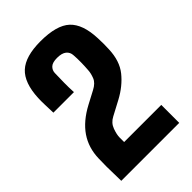

<svg xmlns="http://www.w3.org/2000/svg" viewBox="-238 -904 998 998"><g transform="rotate(-45 260.5 -405.0)"><path d="M42 0Q42 -31 41 -55.5Q40 -80 40 -105.5Q40 -131 41 -165Q43 -242 82.5 -300Q122 -358 201 -400L271 -437Q306 -455 316 -481Q326 -507 327 -528Q329 -553 329.5 -582.5Q330 -612 328 -637Q327 -660 310 -674Q293 -688 258 -688Q224 -688 209.5 -674.5Q195 -661 194 -641Q193 -601 192.5 -570Q192 -539 194 -500H43Q42 -529 41 -558.5Q40 -588 41 -610Q46 -717 96.5 -763.5Q147 -810 258 -810Q376 -810 426 -763.5Q476 -717 480 -610Q481 -586 481 -568.5Q481 -551 480 -529Q477 -446 436 -395Q395 -344 330 -309L249 -266Q218 -250 206.5 -218.5Q195 -187 195 -165V-132H468V0Z"/></g></svg>

Font: Big Shoulders Text Black
Style: Regular
Weight: 900
Designer: Patric King
Foundry: XO Type Co
Version: Version 1.000; ttfautohint (v1.8.2)